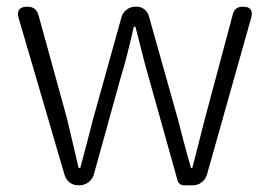

<svg xmlns="http://www.w3.org/2000/svg" viewBox="-20 -554 807 574"><path d="M104 -267 173 -31C179 -12 194 0 214 0H217C238 0 256 -14 261 -34L340 -319C356 -371 368 -421 380 -474H385C399 -421 410 -372 425 -321L511 -14C513 -6 521 0 530 0H552H556C577 0 593 -13 599 -33L731 -501C737 -523 729 -534 706 -534C690 -534 680 -527 676 -511L592 -197C579 -146 567 -100 555 -52H551C537 -100 525 -146 512 -197L425 -506C420 -523 406 -534 388 -534H385C365 -534 348 -521 343 -502L258 -197C245 -146 233 -100 220 -52H215C204 -100 193 -146 181 -197L95 -509C90 -526 79 -534 62 -534C38 -534 29 -522 36 -499Z"/></svg>

Font: GenSenRounded2 TW L
Style: Regular
Weight: 300
Version: Version 2.100;PS 2.1;hotconv 16.6.51;makeotf.lib2.5.65220 DE